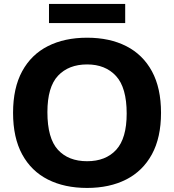

<svg xmlns="http://www.w3.org/2000/svg" viewBox="-20 -940 880 970"><path d="M420 9.5Q306 9.5 222 -33Q138 -75.5 92 -160Q46 -244.5 46 -370Q46 -495.5 92 -580Q138 -664.5 222 -707Q306 -749.5 420 -749.5Q534 -749.5 618 -706.8Q702 -664 747.8 -579.5Q793.5 -495 793.5 -370Q793.5 -245 747.5 -160.5Q701.5 -76 617.5 -33.2Q533.5 9.5 420 9.5ZM420 -125.5Q514 -125.5 567 -183.2Q620 -241 620 -366.5Q620 -497.5 566.2 -556Q512.5 -614.5 420 -614.5Q327 -614.5 273.2 -557.5Q219.5 -500.5 219.5 -373.5Q219.5 -241.5 272.5 -183.5Q325.5 -125.5 420 -125.5ZM227.5 -823.5V-920H612.5V-823.5Z"/></svg>

Font: Encode Sans SemiExpanded SemiExpanded
Style: Bold
Weight: 700
Width: 6
Designer: Multiple Designers
Foundry: Impallari Type
Version: Version 3.000; ttfautohint (v1.8.3) -l 8 -r 50 -G 200 -x 14 